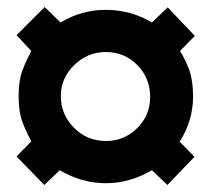

<svg xmlns="http://www.w3.org/2000/svg" viewBox="-20 -674 600 546"><path d="M106 -148 27 -229 69 -272Q47 -314 40 -339Q33 -364 33 -400Q33 -437 40 -462Q47 -487 69 -529L27 -574L107 -654L152 -610Q212 -646 280 -646Q352 -646 412 -610L457 -653L534 -572L492 -529Q514 -492 521.5 -464.5Q529 -437 529 -399Q529 -331 491 -271L533 -228L456 -148L412 -190Q349 -153 281 -153Q212 -153 150 -190ZM153 -401Q153 -348 190.5 -310.5Q228 -273 281 -273Q333 -273 370 -309.5Q407 -346 407 -398Q407 -452 370.5 -489Q334 -526 281 -526Q229 -526 191 -489Q153 -452 153 -401Z"/></svg>

Font: Involve
Style: Bold
Weight: 700
Designer: Stefan Peev
Foundry: Context Ltd.
Version: Version 1.001